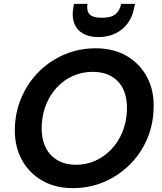

<svg xmlns="http://www.w3.org/2000/svg" viewBox="-20 -962 837 994"><path d="M357 12Q264 12 195 -29Q126 -70 89.5 -141.5Q53 -213 57 -306Q61 -391 94.5 -465Q128 -539 185 -594.5Q242 -650 316.5 -681Q391 -712 476 -712Q569 -712 638 -671Q707 -630 743.5 -558.5Q780 -487 775 -395Q772 -309 738.5 -235Q705 -161 647.5 -105.5Q590 -50 516 -19Q442 12 357 12ZM374 -109Q427 -109 473.5 -130Q520 -151 556 -188.5Q592 -226 613 -276.5Q634 -327 637 -387Q640 -449 620.5 -494.5Q601 -540 560 -565Q519 -590 459 -590Q406 -590 359 -569.5Q312 -549 276.5 -511.5Q241 -474 220 -424Q199 -374 196 -314Q193 -252 213 -206Q233 -160 274.5 -134.5Q316 -109 374 -109ZM490 -770Q442 -770 409.5 -788.5Q377 -807 364 -842Q351 -877 360 -925L363 -942H433Q427 -908 443 -889Q459 -870 508 -870Q556 -870 578.5 -889Q601 -908 607 -942H679L675 -924Q667 -877 641.5 -842Q616 -807 577 -788.5Q538 -770 490 -770Z"/></svg>

Font: DM Sans 28pt
Style: Bold Italic
Weight: 700
Italic angle: -10°
Version: Version 4.004;gftools[0.9.30]